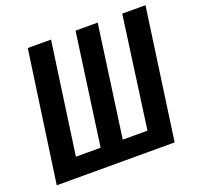

<svg xmlns="http://www.w3.org/2000/svg" viewBox="-121 -823 986 955"><g transform="rotate(-20 371.5 -345.5)"><path d="M743.2 -690.9 646 0H22L120.1 -690.9H243.2L160.2 -101.1H291L373 -690.9H490.2L408.2 -101.1H539.1L620.1 -690.9Z"/></g></svg>

Font: Fira Sans Compressed Medium
Style: Italic
Weight: 500
Width: 3
Italic angle: -8°
Designer: Carrois Corporate & Edenspiekermann AG
Foundry: Carrois Corporate GbR & Edenspiekermann AG
Version: Version 4.203;PS 004.203;hotconv 1.0.88;makeotf.lib2.5.64775